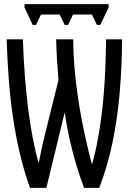

<svg xmlns="http://www.w3.org/2000/svg" viewBox="-20 -903 640 923"><path d="M137 -783 98 -867V-883H502V-867L462 -783H446L422 -833H331L307 -783H291L267 -833H177L153 -783ZM124 0Q95 -82 75 -167Q55 -252 42 -341.5Q29 -431 22 -524Q15 -617 12 -714H90Q93 -623 99.5 -538.5Q106 -454 115.5 -379Q125 -304 137.5 -239.5Q150 -175 164 -124H167Q173 -153 179.5 -184.5Q186 -216 196 -256L261 -518Q257 -570 254 -618Q251 -666 250 -714H332Q332 -650 337.5 -584Q343 -518 352 -454Q361 -390 372.5 -329.5Q384 -269 396.5 -215Q409 -161 421 -116H423Q436 -160 446 -210.5Q456 -261 464 -317.5Q472 -374 477.5 -436.5Q483 -499 486 -568.5Q489 -638 490 -714H567Q566 -578 555 -453.5Q544 -329 520.5 -216Q497 -103 457 0H384Q364 -53 345.5 -115Q327 -177 313 -241Q299 -305 291 -363L203 0Z"/></svg>

Font: Noto Sans Mono
Style: Regular
Weight: 400
Designer: Monotype Design Team
Foundry: Monotype Imaging Inc.
Version: Version 2.014